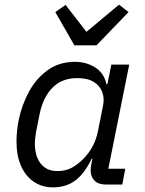

<svg xmlns="http://www.w3.org/2000/svg" viewBox="-20 -794 623 826"><path d="M506 0H437Q403 0 386.5 -17Q370 -34 370 -62Q370 -68 371 -75Q372 -82 373 -89L378 -112H375Q344 -48 304.5 -18Q265 12 208 12Q161 12 125.5 -12Q90 -36 70.5 -80Q51 -124 51 -185Q51 -208 53.5 -232Q56 -256 61 -280Q74 -343 105 -400Q136 -457 185.5 -492.5Q235 -528 303 -528Q350 -528 388.5 -504.5Q427 -481 438 -432H442L459 -516H536L446 -68H519ZM227 -58Q263 -58 289 -72.5Q315 -87 337 -109Q363 -135 379 -165.5Q395 -196 402 -233L423 -338Q430 -370 420 -397.5Q410 -425 383.5 -441.5Q357 -458 312 -458Q247 -458 206 -417Q165 -376 150 -301L135 -226Q133 -213 131.5 -200Q130 -187 130 -175Q130 -142 140.5 -115.5Q151 -89 172.5 -73.5Q194 -58 227 -58ZM395 -599H300L218 -742L262 -773L352 -657L492 -774L533 -742Z"/></svg>

Font: IBM Plex Sans
Style: Italic
Weight: 400
Italic angle: -11.31°
Designer: Mike Abbink, Paul van der Laan, Pieter van Rosmalen
Foundry: Bold Monday
Version: Version 3.201